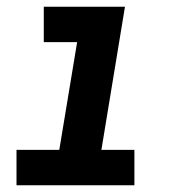

<svg xmlns="http://www.w3.org/2000/svg" viewBox="-20 -550 540 570"><path d="M29 0V-105H156L209 -425H110V-530H351L281 -105H379V0Z"/></svg>

Font: Iosevka Slab Extrabold Oblique
Style: Regular
Weight: 800
Italic angle: -9°
Monospace: yes
Designer: Belleve Invis
Foundry: Belleve Invis
Version: Version 11.1.1; ttfautohint (v1.8.3)